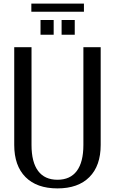

<svg xmlns="http://www.w3.org/2000/svg" viewBox="-20 -1031 640 1066"><path d="M154 -1011V-966H446V-1011ZM322 -838H395V-920H322ZM205 -838H278V-920H205ZM59 -226Q59 -111 121.5 -48Q184 15 299 15Q414 15 476.5 -48Q539 -111 539 -226V-769H443V-226Q443 -131 406.5 -82Q370 -33 299 -33Q228 -33 191.5 -82Q155 -131 155 -226V-769H59Z"/></svg>

Font: LXGW Marker Gothic
Style: Regular
Weight: 400
Version: Version 1.001